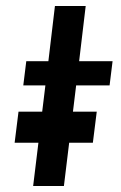

<svg xmlns="http://www.w3.org/2000/svg" viewBox="-20 -623 406 643"><path d="M164 -603H267L245 -418H357L347 -337H235L194 0H91L132 -337H58L68 -418H142ZM42 -249H304L291 -145H29Z"/></svg>

Font: Josefin Sans Medium
Style: Italic
Weight: 500
Italic angle: -7°
Designer: Santiago Orozco
Foundry: Typemade
Version: Version 2.000